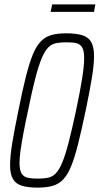

<svg xmlns="http://www.w3.org/2000/svg" viewBox="-20 -848 455 876"><path d="M153 8Q108 8 80 -0.5Q52 -9 39 -31.5Q26 -54 26 -95Q26 -135 36 -196Q46 -257 64 -344Q82 -434 97.5 -496Q113 -558 129 -597.5Q145 -637 165.5 -658.5Q186 -680 214 -688Q242 -696 281 -696Q326 -696 354.5 -687.5Q383 -679 396 -656.5Q409 -634 409 -592Q409 -552 399 -491.5Q389 -431 371 -344Q352 -254 336.5 -192Q321 -130 305 -90.5Q289 -51 268.5 -29.5Q248 -8 220 0Q192 8 153 8ZM152 -33Q179 -33 199 -37Q219 -41 234.5 -57Q250 -73 264 -106.5Q278 -140 293 -197.5Q308 -255 327 -344Q346 -434 355 -491.5Q364 -549 364 -582Q364 -616 355 -631.5Q346 -647 328.5 -651Q311 -655 283 -655Q256 -655 235.5 -651Q215 -647 199.5 -631Q184 -615 170 -581.5Q156 -548 141 -490.5Q126 -433 108 -344Q95 -284 86.5 -238.5Q78 -193 73.5 -160.5Q69 -128 69 -105Q69 -72 78.5 -56.5Q88 -41 106.5 -37Q125 -33 152 -33ZM211 -794 218 -828H415L409 -794Z"/></svg>

Font: Saira ExtraCondensed ExtraLight
Style: Italic
Weight: 250
Width: 2
Italic angle: -12°
Designer: Hector Gatti with collaboration of the Omnibus-Type team
Foundry: Omnibus-Type
Version: Version 1.101